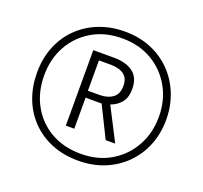

<svg xmlns="http://www.w3.org/2000/svg" viewBox="-126 -869 1082 1023"><g transform="rotate(20 415.0 -357.0)"><path d="M414 9Q330 9 262.5 -19Q195 -47 147 -97Q99 -147 74 -213.5Q49 -280 49 -357Q49 -439 76.5 -506.5Q104 -574 154 -622.5Q204 -671 271 -697Q338 -723 416 -723Q498 -723 565 -695Q632 -667 680.5 -617Q729 -567 755.5 -500Q782 -433 782 -356Q782 -277 755 -210.5Q728 -144 678.5 -94.5Q629 -45 562 -18Q495 9 414 9ZM414 -30Q512 -30 585 -73.5Q658 -117 699 -191Q740 -265 740 -357Q740 -450 698.5 -524Q657 -598 584 -641Q511 -684 415 -684Q318 -684 245 -641Q172 -598 131 -524.5Q90 -451 90 -357Q90 -262 131 -188Q172 -114 245 -72Q318 -30 414 -30ZM290 -144V-572H408Q476 -572 516 -542Q556 -512 556 -448Q556 -400 533.5 -372Q511 -344 474 -331L570 -144H516L429 -320H338V-144ZM403 -359Q448 -359 477 -380Q506 -401 506 -447Q506 -491 479 -511Q452 -531 404 -531H337V-359Z"/></g></svg>

Font: Noto Sans Tamil ExtraCondensed Light
Style: Regular
Weight: 300
Width: 2
Designer: Jelle Bosma - Monotype Design Team
Foundry: Monotype Imaging Inc.
Version: Version 2.004; ttfautohint (v1.8.4.7-5d5b)